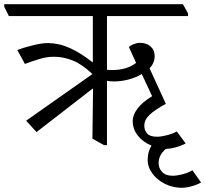

<svg xmlns="http://www.w3.org/2000/svg" viewBox="-47 -660 973 910"><path d="M844 -597V-584H460V-329Q468 -328 485 -328Q554 -328 598 -362L564 -437Q570 -444 586 -450.5Q602 -457 616 -457Q647 -457 666.5 -440Q686 -423 686 -394Q686 -362 662 -336L739 -168Q686 -139 661.5 -115.5Q637 -92 637 -64Q637 -42 650.5 -27Q664 -12 697 -12Q717 -12 744 -19Q771 -26 791 -37L833 20Q812 31 786.5 38Q761 45 739 46Q703 76 705 116Q705 137 721.5 155Q738 173 771 173Q791 173 818 166Q845 159 865 147L906 205Q886 216 860.5 223Q835 230 814 230Q773 230 736 212Q699 194 676 163.5Q653 133 653 98Q653 58 671 30Q631 14 606.5 -17Q582 -48 582 -86Q582 -116 605.5 -146.5Q629 -177 674 -204L625 -309Q596 -292 561.5 -283Q527 -274 493 -274Q475 -274 460 -277V28H446L391 -3L394 -239L392 -240L126 -34L77 -88L391 -309Q343 -355 298.5 -373Q254 -391 209 -391Q177 -391 145.5 -382Q114 -373 71 -357L35 -423Q60 -433 105.5 -444.5Q151 -456 181 -456Q235 -455 286 -431.5Q337 -408 393 -364V-584H-5L-27 -628V-640H820Z"/></svg>

Font: Martel Light
Style: Regular
Weight: 300
Designer: Dan Reynolds
Foundry: Dan Reynolds
Version: Version 1.001; ttfautohint (v1.1) -l 5 -r 5 -G 72 -x 0 -D la